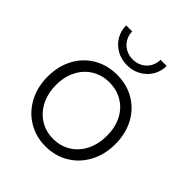

<svg xmlns="http://www.w3.org/2000/svg" viewBox="-205 -868 1005 1005"><g transform="rotate(45 297.0 -365.5)"><path d="M46.4 -259.3Q46.4 -335.9 78.6 -396Q110.8 -456.1 168 -489.5Q225.1 -522.9 296.9 -522.9Q369.1 -522.9 426.3 -489.5Q483.4 -456.1 515.4 -396Q547.4 -335.9 547.4 -259.3Q547.4 -182.6 515.1 -121.8Q482.9 -61 425.8 -26.6Q368.7 7.8 296.9 7.8Q225.1 7.8 168 -26.6Q110.8 -61 78.6 -121.8Q46.4 -182.6 46.4 -259.3ZM485.4 -259.3Q485.4 -320.8 461.4 -367.7Q437.5 -414.6 394.5 -440.4Q351.6 -466.3 296.9 -466.3Q243.2 -466.3 200.2 -440.4Q157.2 -414.6 132.8 -367.4Q108.4 -320.3 108.4 -259.3Q108.4 -197.8 132.8 -149.7Q157.2 -101.6 200 -75Q242.7 -48.3 296.9 -48.3Q351.6 -48.3 394.5 -75Q437.5 -101.6 461.4 -149.7Q485.4 -197.8 485.4 -259.3ZM147.5 -738.8H192.4Q192.4 -710.4 206.3 -687Q220.2 -663.6 244.4 -650.1Q268.6 -636.7 297.9 -636.7Q327.1 -636.7 351.1 -650.1Q375 -663.6 388.7 -687Q402.3 -710.4 402.3 -738.8H447.8Q447.8 -698.7 428 -665.5Q408.2 -632.3 373.8 -613.3Q339.4 -594.2 297.9 -594.2Q255.9 -594.2 221.4 -613.3Q187 -632.3 167.2 -665.5Q147.5 -698.7 147.5 -738.8Z"/></g></svg>

Font: Reddit Sans Light
Style: Regular
Weight: 300
Designer: Stephen Hutchings
Foundry: Reddit
Version: Version 1.013